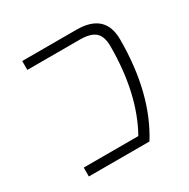

<svg xmlns="http://www.w3.org/2000/svg" viewBox="-125 -635 738 749"><g transform="rotate(-30 244.5 -260.0)"><path d="M312 -520Q441 -520 441 -402Q441 -160 341 0H68V-40H314Q395 -185 395 -398Q395 -442 374 -461Q353 -480 304 -480H68V-520Z"/></g></svg>

Font: M PLUS 1p Light
Style: Regular
Weight: 300
Version: Version 1.061